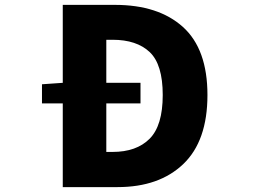

<svg xmlns="http://www.w3.org/2000/svg" viewBox="-20 -764 1040 784"><path d="M414.1 -143.6H439.5Q537.1 -143.6 590.8 -197.3Q644.5 -251 644.5 -376Q644.5 -501 591.3 -551.3Q538.1 -601.6 439.5 -601.6H414.1V-425.8H553.7V-341.8H414.1ZM236.3 -744.1H449.2Q627 -744.1 727.1 -653.8Q827.1 -563.5 827.1 -376Q827.1 -188.5 728.5 -94.2Q629.9 0 460 0H236.3V-341.8H151.4V-419.9L236.3 -425.8Z"/></svg>

Font: GenEi Gothic M Heavy
Style: Regular
Weight: 800
Designer: o_tamon (Modified); [Source Han Sans]
Ryoko NISHIZUKA  (kana & ideographs); Paul D. Hunt (Latin, Greek & Cyrillic); Wenl
Version: Version 1.1a;Original Version 1.004